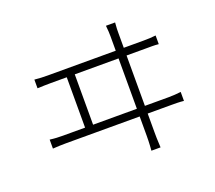

<svg xmlns="http://www.w3.org/2000/svg" viewBox="-129 -929 1257 1125"><g transform="rotate(-20 500.0 -366.5)"><path d="M687 -237V-551H810C829 -551 860 -552 887 -549V-603C862 -600 838 -599 810 -599H687V-690C687 -701 687 -728 690 -756H633C636 -729 637 -705 637 -690V-599H214C187 -599 159 -600 131 -603V-549C162 -550 187 -551 214 -551H314V-237H177C150 -237 124 -238 95 -242V-186C125 -188 152 -189 177 -189H637V-70C637 -59 637 -24 633 23H690C687 -22 687 -61 687 -72V-189H836C855 -189 887 -189 912 -186V-242C887 -239 863 -237 836 -237ZM364 -237V-551H637V-237Z"/></g></svg>

Font: Spoqa Han Sans Neo Light
Style: Regular
Weight: 300
Designer: [Spoqa Han Sans Neo] Dong-huui Kim ___ Younghwa Kang ___ Yujin Lee ___ [Noto Sans] Ryoko NISHIZUKA ____ (kana & ideograp
Foundry: Spoqa (http://www.spoqa-han-sans.com)
Version: Version 1.100;hotconv 1.0.109;makeotfexe 2.5.65596